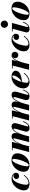

<svg xmlns="http://www.w3.org/2000/svg" viewBox="2142 -2940 808 5133"><g transform="rotate(-90 2546.5 -374.0)"><path d="M194 10Q111 10 67.2 -30.5Q23.5 -71 23.5 -141Q23.5 -200.5 48.2 -258.8Q73 -317 116.5 -364.8Q160 -412.5 216.8 -441.2Q273.5 -470 337.5 -470Q384 -470 419.2 -453.5Q454.5 -437 474.2 -410.2Q494 -383.5 494 -353Q494 -315.5 469.5 -291.2Q445 -267 409.5 -267Q377 -267 352 -285Q327 -303 327 -340Q327 -374.5 350.5 -396Q374 -417.5 407 -417.5Q426 -417.5 445.8 -410.2Q465.5 -403 479.2 -388.5Q493 -374 493 -353H476Q476 -378.5 459.5 -399.2Q443 -420 418 -432.2Q393 -444.5 367 -444.5Q331 -444.5 300.5 -418.2Q270 -392 246.5 -349Q223 -306 206.5 -256.5Q190 -207 181.5 -159.5Q173 -112 173 -77Q173 -46.5 188.2 -32Q203.5 -17.5 228 -17.5Q264 -17.5 299.5 -35Q335 -52.5 365.8 -80.8Q396.5 -109 419 -141L436.5 -129.5Q411.5 -95.5 377.5 -63.5Q343.5 -31.5 298.2 -10.8Q253 10 194 10Z M698.5 10Q614.5 10 567.8 -28.8Q521 -67.5 521 -146Q521 -207.5 546 -265.5Q571 -323.5 614.5 -369.5Q658 -415.5 714.2 -442.8Q770.5 -470 833 -470Q917 -470 965.5 -429.2Q1014 -388.5 1014 -310Q1014 -250 990 -193Q966 -136 923 -90Q880 -44 822.5 -17Q765 10 698.5 10ZM697.5 -9.5Q714.5 -9.5 733.5 -29.8Q752.5 -50 771.2 -84Q790 -118 806.8 -160.5Q823.5 -203 836.5 -247.8Q849.5 -292.5 857 -333.8Q864.5 -375 864.5 -407Q864.5 -427 857.2 -438.8Q850 -450.5 834 -450.5Q817 -450.5 798 -430.2Q779 -410 760.2 -375.8Q741.5 -341.5 724.5 -299.2Q707.5 -257 694.5 -212.2Q681.5 -167.5 674 -126Q666.5 -84.5 666.5 -53Q666.5 -32.5 673.8 -21Q681 -9.5 697.5 -9.5Z M1692 10Q1639.5 10 1615.8 -14Q1592 -38 1592 -74.5Q1592 -85.5 1595 -99.8Q1598 -114 1601 -125L1654.5 -308Q1672 -368 1675 -393.5Q1678 -419 1663 -419Q1649 -419 1627.8 -396.2Q1606.5 -373.5 1582.8 -333.5Q1559 -293.5 1537.5 -242Q1516 -190.5 1500.5 -133H1489.5Q1504.5 -190.5 1526.8 -249.8Q1549 -309 1578.5 -358.8Q1608 -408.5 1645.5 -439Q1683 -469.5 1729 -469.5Q1774 -469.5 1795.5 -448.8Q1817 -428 1819.5 -394Q1822 -360 1810.5 -319.5L1736 -60.5Q1734 -54.5 1732.8 -47.8Q1731.5 -41 1731.5 -36Q1731.5 -31 1734 -27.8Q1736.5 -24.5 1742 -24.5Q1754 -24.5 1771.8 -36Q1789.5 -47.5 1811 -77.5Q1832.5 -107.5 1856 -163.5L1875 -157Q1849.5 -95.5 1822.8 -59Q1796 -22.5 1764.2 -6.2Q1732.5 10 1692 10ZM1048 0 1162.5 -440.5H1097V-460H1320L1201 0ZM1313 0 1393.5 -308Q1408.5 -369 1412.8 -395.2Q1417 -421.5 1402 -421.5Q1388 -421.5 1366 -398.2Q1344 -375 1319.5 -334.8Q1295 -294.5 1272.8 -242.5Q1250.5 -190.5 1235 -133H1224.5Q1239.5 -189.5 1262.5 -248.8Q1285.5 -308 1316 -358Q1346.5 -408 1383.8 -438.8Q1421 -469.5 1464.5 -469.5Q1505 -469.5 1527.2 -448.8Q1549.5 -428 1554.8 -394Q1560 -360 1549.5 -319.5L1465.5 0Z M2535.5 10Q2483 10 2459.2 -14Q2435.5 -38 2435.5 -74.5Q2435.5 -85.5 2438.5 -99.8Q2441.5 -114 2444.5 -125L2498 -308Q2515.5 -368 2518.5 -393.5Q2521.5 -419 2506.5 -419Q2492.5 -419 2471.2 -396.2Q2450 -373.5 2426.2 -333.5Q2402.5 -293.5 2381 -242Q2359.5 -190.5 2344 -133H2333Q2348 -190.5 2370.2 -249.8Q2392.5 -309 2422 -358.8Q2451.5 -408.5 2489 -439Q2526.5 -469.5 2572.5 -469.5Q2617.5 -469.5 2639 -448.8Q2660.5 -428 2663 -394Q2665.5 -360 2654 -319.5L2579.5 -60.5Q2577.5 -54.5 2576.2 -47.8Q2575 -41 2575 -36Q2575 -31 2577.5 -27.8Q2580 -24.5 2585.5 -24.5Q2597.5 -24.5 2615.2 -36Q2633 -47.5 2654.5 -77.5Q2676 -107.5 2699.5 -163.5L2718.5 -157Q2693 -95.5 2666.2 -59Q2639.5 -22.5 2607.8 -6.2Q2576 10 2535.5 10ZM1891.5 0 2006 -440.5H1940.5V-460H2163.5L2044.5 0ZM2156.5 0 2237 -308Q2252 -369 2256.2 -395.2Q2260.5 -421.5 2245.5 -421.5Q2231.5 -421.5 2209.5 -398.2Q2187.5 -375 2163 -334.8Q2138.5 -294.5 2116.2 -242.5Q2094 -190.5 2078.5 -133H2068Q2083 -189.5 2106 -248.8Q2129 -308 2159.5 -358Q2190 -408 2227.2 -438.8Q2264.5 -469.5 2308 -469.5Q2348.5 -469.5 2370.8 -448.8Q2393 -428 2398.2 -394Q2403.5 -360 2393 -319.5L2309 0Z M2920.5 10Q2863.5 10 2825.8 -11.8Q2788 -33.5 2769 -69.8Q2750 -106 2750 -150Q2750 -213.5 2774 -271Q2798 -328.5 2840.2 -373.5Q2882.5 -418.5 2938 -444.2Q2993.5 -470 3056.5 -470Q3135 -470 3179 -437Q3223 -404 3223 -356.5Q3223 -322 3202.5 -293.2Q3182 -264.5 3142 -242.8Q3102 -221 3042.5 -207.8Q2983 -194.5 2904 -190.5V-205.5Q2936 -207.5 2965 -225Q2994 -242.5 3017.8 -269Q3041.5 -295.5 3059 -324.8Q3076.5 -354 3086.2 -380.5Q3096 -407 3096 -424Q3096 -435.5 3091.2 -443.2Q3086.5 -451 3074 -451Q3055 -451 3034.5 -431.2Q3014 -411.5 2994.5 -377.8Q2975 -344 2958 -303Q2941 -262 2927.8 -219Q2914.5 -176 2907 -137Q2899.5 -98 2899.5 -70Q2899.5 -39.5 2914.2 -27.8Q2929 -16 2953 -16Q2984 -16 3018.5 -31.2Q3053 -46.5 3086 -74.5Q3119 -102.5 3146 -141L3163 -129.5Q3138 -95.5 3104 -63.5Q3070 -31.5 3025 -10.8Q2980 10 2920.5 10Z M3246 0 3359 -440.5H3280.5V-460H3512L3398 0ZM3420.5 -138Q3430 -178.5 3443.5 -224Q3457 -269.5 3475.8 -313Q3494.5 -356.5 3518 -392Q3541.5 -427.5 3570.2 -448.5Q3599 -469.5 3632.5 -469.5Q3674 -469.5 3701.2 -445Q3728.5 -420.5 3728.5 -380Q3728.5 -341.5 3703.8 -315.5Q3679 -289.5 3641 -289.5Q3605.5 -289.5 3580.8 -312.2Q3556 -335 3556 -370.5Q3556 -407 3580.8 -429.5Q3605.5 -452 3642.5 -452Q3679 -452 3703.2 -433.8Q3727.5 -415.5 3727.5 -380L3708 -380.5Q3708 -413.5 3687 -432Q3666 -450.5 3631.5 -450.5Q3601.5 -450.5 3575.2 -429.8Q3549 -409 3526.8 -374.8Q3504.5 -340.5 3486.5 -299Q3468.5 -257.5 3454.8 -215.5Q3441 -173.5 3432 -138Z M3911 10Q3828 10 3784.2 -30.5Q3740.5 -71 3740.5 -141Q3740.5 -200.5 3765.2 -258.8Q3790 -317 3833.5 -364.8Q3877 -412.5 3933.8 -441.2Q3990.5 -470 4054.5 -470Q4101 -470 4136.2 -453.5Q4171.5 -437 4191.2 -410.2Q4211 -383.5 4211 -353Q4211 -315.5 4186.5 -291.2Q4162 -267 4126.5 -267Q4094 -267 4069 -285Q4044 -303 4044 -340Q4044 -374.5 4067.5 -396Q4091 -417.5 4124 -417.5Q4143 -417.5 4162.8 -410.2Q4182.5 -403 4196.2 -388.5Q4210 -374 4210 -353H4193Q4193 -378.5 4176.5 -399.2Q4160 -420 4135 -432.2Q4110 -444.5 4084 -444.5Q4048 -444.5 4017.5 -418.2Q3987 -392 3963.5 -349Q3940 -306 3923.5 -256.5Q3907 -207 3898.5 -159.5Q3890 -112 3890 -77Q3890 -46.5 3905.2 -32Q3920.5 -17.5 3945 -17.5Q3981 -17.5 4016.5 -35Q4052 -52.5 4082.8 -80.8Q4113.5 -109 4136 -141L4153.5 -129.5Q4128.5 -95.5 4094.5 -63.5Q4060.5 -31.5 4015.2 -10.8Q3970 10 3911 10Z M4346 10Q4293 10 4269.8 -9.8Q4246.5 -29.5 4246.5 -62Q4246.5 -77.5 4249.5 -90.8Q4252.5 -104 4254.5 -112.5L4343 -440.5H4274V-460H4500L4391 -57.5Q4390 -53.5 4389.2 -49Q4388.5 -44.5 4388.5 -40Q4388.5 -34 4391.2 -30.2Q4394 -26.5 4400.5 -26.5Q4413 -26.5 4429.5 -38Q4446 -49.5 4467 -79Q4488 -108.5 4512.5 -163.5L4532 -157Q4507 -99.5 4480 -62.5Q4453 -25.5 4420.8 -7.8Q4388.5 10 4346 10ZM4465.5 -565Q4438 -565 4416.2 -578.5Q4394.5 -592 4382 -614.2Q4369.5 -636.5 4369.5 -662Q4369.5 -687.5 4382 -709.5Q4394.5 -731.5 4416.2 -745Q4438 -758.5 4465.5 -758.5Q4493 -758.5 4515 -745Q4537 -731.5 4549.8 -709.5Q4562.5 -687.5 4562.5 -662Q4562.5 -636.5 4549.8 -614.2Q4537 -592 4515 -578.5Q4493 -565 4465.5 -565Z M4751 10Q4667 10 4620.2 -28.8Q4573.5 -67.5 4573.5 -146Q4573.5 -207.5 4598.5 -265.5Q4623.5 -323.5 4667 -369.5Q4710.5 -415.5 4766.8 -442.8Q4823 -470 4885.5 -470Q4969.5 -470 5018 -429.2Q5066.5 -388.5 5066.5 -310Q5066.5 -250 5042.5 -193Q5018.5 -136 4975.5 -90Q4932.5 -44 4875 -17Q4817.5 10 4751 10ZM4750 -9.5Q4767 -9.5 4786 -29.8Q4805 -50 4823.8 -84Q4842.5 -118 4859.2 -160.5Q4876 -203 4889 -247.8Q4902 -292.5 4909.5 -333.8Q4917 -375 4917 -407Q4917 -427 4909.8 -438.8Q4902.5 -450.5 4886.5 -450.5Q4869.5 -450.5 4850.5 -430.2Q4831.5 -410 4812.8 -375.8Q4794 -341.5 4777 -299.2Q4760 -257 4747 -212.2Q4734 -167.5 4726.5 -126Q4719 -84.5 4719 -53Q4719 -32.5 4726.2 -21Q4733.5 -9.5 4750 -9.5Z"/></g></svg>

Font: Bodoni Moda 11pt ExtraBold
Style: Italic
Weight: 800
Italic angle: -13°
Version: Version 2.004